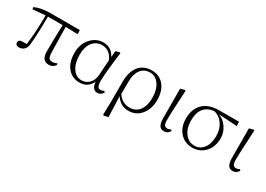

<svg xmlns="http://www.w3.org/2000/svg" viewBox="-6 -1256 3037 2195"><g transform="rotate(30 1513.0 -159.0)"><path d="M502 14C538 14 566 -2 585 -33L577 -51C559 -40 540 -35 521 -35C500 -35 485 -41 476 -52C466 -65 461 -88 460 -120L453 -459L614 -455L611 -508H230C145 -508 74 -495 19 -470L24 -443L189 -458C188 -299 180 -168 165 -67C130 -67 102 -65 80 -62C66 -54 59 -42 59 -27C59 -4 75 12 103 12C131 12 154 4 171 -12C190 -29 200 -53 203 -84C212 -171 218 -296 219 -459H413C408 -330 406 -214 406 -112C406 -67 414 -35 431 -15C446 4 470 14 502 14Z M905 14C978 14 1031 -19 1063 -86C1070 -19 1095 14 1140 14C1171 14 1195 0 1214 -29L1204 -47C1187 -38 1172 -33 1159 -33C1142 -33 1129 -39 1122 -52C1113 -66 1108 -90 1108 -124C1108 -191 1120 -320 1145 -511L1135 -517L1084 -503L1076 -421C1043 -488 990 -521 918 -521C859 -521 808 -499 764 -454C713 -403 688 -337 688 -254C688 -167 710 -99 755 -50C794 -7 844 14 905 14ZM914 -20C867 -20 828 -40 799 -81C766 -126 750 -189 750 -270C750 -399 818 -487 918 -487C990 -487 1045 -446 1072 -373L1059 -178C1056 -129 1040 -90 1012 -61C985 -34 953 -20 914 -20Z M1393 189 1383 -82C1423 -18 1480 14 1553 14C1617 14 1670 -10 1712 -59C1756 -110 1778 -176 1778 -258C1778 -339 1757 -404 1716 -452C1676 -498 1624 -521 1559 -521C1488 -521 1432 -497 1392 -450C1351 -401 1330 -330 1330 -238V6L1326 196L1337 203ZM1545 -24C1480 -24 1427 -53 1387 -112L1388 -279C1389 -411 1450 -490 1551 -490C1598 -490 1637 -470 1667 -429C1700 -385 1717 -325 1717 -249C1717 -110 1653 -24 1545 -24Z M2022 14C2052 14 2076 0 2095 -29L2087 -47C2070 -38 2054 -33 2039 -33C2022 -33 2009 -38 2002 -49C1993 -61 1988 -83 1988 -114C1987 -151 1990 -224 1996 -331C2000 -402 2003 -461 2005 -510L1996 -516L1939 -502L1940 -109C1941 -65 1948 -33 1962 -13C1975 5 1995 14 2022 14Z M2394 14C2458 14 2512 -8 2555 -52C2602 -100 2625 -163 2625 -241C2625 -338 2564 -433 2473 -470L2714 -454L2711 -511L2449 -510C2358 -510 2287 -485 2238 -436C2191 -389 2167 -324 2167 -241C2167 -164 2189 -102 2232 -55C2274 -9 2328 14 2394 14ZM2403 -18C2354 -18 2313 -39 2280 -81C2246 -124 2229 -181 2229 -252C2229 -386 2288 -460 2405 -475C2456 -463 2496 -434 2526 -389C2554 -346 2568 -295 2568 -236C2568 -168 2552 -114 2521 -75C2491 -37 2452 -18 2403 -18Z M2930 14C2960 14 2984 0 3003 -29L2995 -47C2978 -38 2962 -33 2947 -33C2930 -33 2917 -38 2910 -49C2901 -61 2896 -83 2896 -114C2895 -151 2898 -224 2904 -331C2908 -402 2911 -461 2913 -510L2904 -516L2847 -502L2848 -109C2849 -65 2856 -33 2870 -13C2883 5 2903 14 2930 14Z"/></g></svg>

Font: AllPunType ExtraLight
Style: Regular
Weight: 280
Version: 1.0